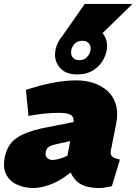

<svg xmlns="http://www.w3.org/2000/svg" viewBox="-39 -941 689 970"><path d="M526 0Q508 4 491 6.5Q474 9 463 9Q379 9 343 -31Q307 -71 308 -126L301 -151L331 -309Q338 -344 322.5 -357.5Q307 -371 259 -371Q228 -371 195 -368Q162 -365 127 -359L105 -355L92 -487L131 -499Q187 -516 243 -525.5Q299 -535 348 -535Q392 -535 432.5 -522Q473 -509 503 -482.5Q533 -456 546 -414.5Q559 -373 548 -316L521 -180Q517 -160 527.5 -150.5Q538 -141 567 -135ZM128 9Q90 9 52.5 -6Q15 -21 -5.5 -55.5Q-26 -90 -15 -146Q-7 -188 15.5 -216.5Q38 -245 82 -264.5Q126 -284 199 -298L341 -326L320 -229L243 -212Q224 -208 213.5 -202.5Q203 -197 198.5 -190Q194 -183 192 -173Q188 -155 198.5 -144Q209 -133 225 -133Q237 -133 252.5 -136.5Q268 -140 285 -147L312 -159L346 -90L293 -51Q253 -22 209 -6.5Q165 9 128 9ZM351 -565Q295 -565 267 -595Q239 -625 239 -664Q239 -698 256.5 -731Q274 -764 308 -786Q342 -808 391 -808Q447 -808 474.5 -778.5Q502 -749 502 -710Q502 -676 484.5 -642.5Q467 -609 433.5 -587Q400 -565 351 -565ZM362 -637Q389 -637 404 -656.5Q419 -676 419 -696Q419 -712 408.5 -723.5Q398 -735 377 -735Q349 -735 334.5 -716Q320 -697 320 -676Q320 -660 330.5 -648.5Q341 -637 362 -637ZM264 -742 389 -921H630L447 -742Z"/></svg>

Font: REM Black
Style: Italic
Weight: 900
Italic angle: -11°
Designer: Octavio Pardo
Foundry: Ashler Design
Version: Version 1.005;gftools[0.9.28]